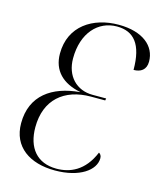

<svg xmlns="http://www.w3.org/2000/svg" viewBox="-111 -805 754 897"><g transform="rotate(15 266.5 -356.5)"><path d="M239 11C358 11 430 -41 430 -99C430 -112 424 -119 417 -123C377 -26 308 1 244 1C150 1 99 -61 99 -161C99 -294 184 -366 313 -366H382L384 -376H318C240 -376 186 -432 186 -517C186 -641 256 -714 346 -714C428 -714 473 -662 473 -538C507 -538 533 -554 533 -594C533 -669 469 -724 352 -724C228 -724 121 -657 121 -523C121 -440 173 -391 258 -374V-373C127 -362 30 -297 30 -162C30 -47 118 11 239 11Z"/></g></svg>

Font: Noto Serif Display SemiCondensed Light
Style: Italic
Weight: 300
Width: 4
Italic angle: -12°
Designer: Monotype Design Team
Foundry: Monotype Imaging Inc.
Version: Version 2.009